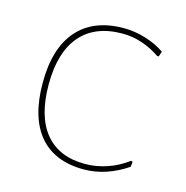

<svg xmlns="http://www.w3.org/2000/svg" viewBox="-81 -570 629 651"><g transform="rotate(15 233.5 -245.0)"><path d="M276.9 -494.1Q314.9 -494.1 353 -482.4Q392.6 -470.2 420.9 -450.2L415 -432.1H409.2Q382.3 -451.2 347.2 -463.4Q313.5 -475.1 276.9 -475.1Q180.2 -475.1 129.4 -415.5Q79.1 -356.4 79.1 -244.1Q79.1 -132.3 127.4 -73.7Q175.8 -15.1 267.1 -15.1Q306.6 -15.1 345.2 -28.3Q382.8 -41 416 -65.9L421.9 -64L419.9 -45.9Q384.8 -22 345.7 -8.8Q307.6 3.9 268.1 3.9Q165 3.9 111.3 -60.1Q58.1 -123.5 58.1 -244.1Q58.1 -365.7 114.3 -429.7Q170.9 -494.1 276.9 -494.1Z"/></g></svg>

Font: Datalegreya
Style: Gradient
Weight: 400
Designer: Figs Lab
Foundry: Figs Lab
Version: Version 1.002;PS 001.002;hotconv 1.0.70;makeotf.lib2.5.58329